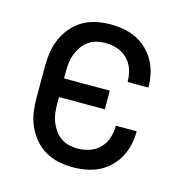

<svg xmlns="http://www.w3.org/2000/svg" viewBox="-85 -608 671 696"><g transform="rotate(15 250.0 -260.0)"><path d="M247 8Q221 8 194 2.5Q167 -3 144 -16.5Q121 -30 103.5 -50.5Q86 -71 75 -95.5Q64 -120 60 -146.5Q56 -173 56 -200V-320Q56 -347 60 -373.5Q64 -400 75 -424.5Q86 -449 103.5 -469.5Q121 -490 144 -503.5Q167 -517 194 -522.5Q221 -528 247 -528Q272 -528 297 -523.5Q322 -519 344.5 -508Q367 -497 385 -479.5Q403 -462 415 -440Q427 -418 432.5 -393.5Q438 -369 438 -344V-342H360V-343Q360 -366 353 -388Q346 -410 330 -426.5Q314 -443 292 -450.5Q270 -458 247 -458Q230 -458 213.5 -454Q197 -450 183 -440Q169 -430 159.5 -416Q150 -402 144 -386.5Q138 -371 136 -354Q134 -337 134 -320V-295H306V-225H134V-200Q134 -183 136 -166Q138 -149 144 -133.5Q150 -118 159.5 -104Q169 -90 183 -80Q197 -70 213.5 -66Q230 -62 247 -62Q270 -62 292 -69.5Q314 -77 330 -93.5Q346 -110 353 -132Q360 -154 360 -177V-178H438V-176Q438 -151 432.5 -126.5Q427 -102 415 -80Q403 -58 385 -40.5Q367 -23 344.5 -12Q322 -1 297 3.5Q272 8 247 8Z"/></g></svg>

Font: Iosevka SS18
Style: Regular
Weight: 400
Monospace: yes
Designer: Belleve Invis
Foundry: Belleve Invis
Version: Version 25.1.1; ttfautohint (v1.8.4)